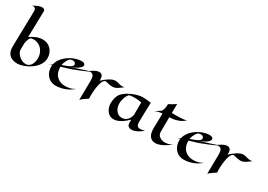

<svg xmlns="http://www.w3.org/2000/svg" viewBox="15 -1957 4191 2998"><g transform="rotate(30 2110.5 -458.0)"><path d="M644 -291C644 -404 568 -509 437 -509C356 -509 285 -475 216 -428C221 -620 227 -862 227 -896C227 -929 202 -939 175 -939C122 -939 70 -906 20 -880C92 -900 94 -835 94 -835C96 -769 81 -341 81 -169C81 4 223 21 286 17C429 6 644 -120 644 -291ZM212 -197C212 -214 213 -260 214 -317C224 -369 240 -419 260 -429C270 -434 290 -438 314 -438C433 -438 515 -336 515 -216C515 -141 482 -42 391 -42C298 -42 212 -132 212 -197Z M1015 -349C1216 -421 1194 -487 1194 -487C1186 -511 1162 -520 1130 -520C984 -520 797 -405 763 -252C745 -242 726 -231 707 -218C719 -225 738 -232 761 -240C757 -219 757 -198 760 -176C775 -47 871 19 966 17C1060 15 1173 -14 1272 -102C1232 -73 1166 -52 1099 -52C972 -52 884 -134 884 -268V-278C962 -301 1047 -326 1106 -351C1106 -351 1225 -394 1373 -466ZM986 -347C961 -336 928 -325 887 -310C899 -387 942 -441 958 -450C970 -456 986 -460 1003 -460C1021 -460 1040 -455 1050 -441C1079 -404 1042 -372 986 -347Z M1524 -395C1524 -445 1523 -511 1454 -511C1397 -511 1342 -469 1288 -432C1302 -439 1317 -442 1331 -442C1401 -442 1402 -369 1402 -308C1402 -212 1399 -55 1397 23C1397 23 1424 -8 1521 -69C1514 -168 1527 -397 1598 -432C1618 -443 1668 -414 1732 -413C1797 -411 1831 -440 1913 -502C1895 -497 1881 -495 1868 -495C1825 -495 1785 -519 1739 -519C1672 -519 1585 -453 1524 -395Z M2528 -75C2499 -65 2471 -58 2447 -58C2366 -58 2380 -132 2380 -203C2380 -273 2383 -345 2388 -495C2325 -506 2275 -509 2239 -509C2134 -509 1958 -435 1893 -347C1870 -316 1848 -247 1848 -178C1848 -86 1903 19 2010 19C2094 19 2184 -45 2255 -115V-57C2255 19 2321 21 2349 19C2398 16 2473 -21 2528 -75ZM2256 -425C2255 -319 2255 -251 2255 -197C2236 -123 2192 -65 2107 -65C2017 -65 1967 -158 1967 -243C1967 -332 2013 -415 2036 -427C2049 -434 2086 -439 2130 -439C2170 -439 2217 -435 2256 -425Z M3025 -112C2976 -81 2928 -68 2887 -68C2807 -68 2750 -116 2749 -173C2749 -260 2750 -350 2751 -443C2845 -448 2945 -471 3016 -542C2966 -518 2819 -522 2819 -522C2819 -522 2787 -522 2752 -523L2754 -687C2754 -687 2722 -658 2631 -612C2631 -482 2584 -465 2584 -465C2584 -465 2539 -434 2500 -409C2548 -434 2602 -440 2630 -442C2628 -271 2624 -182 2624 -182C2621 -44 2676 10 2751 15C2826 20 2923 -30 3025 -112Z M3323 -349C3524 -421 3502 -487 3502 -487C3494 -511 3470 -520 3438 -520C3292 -520 3105 -405 3071 -252C3053 -242 3034 -231 3015 -218C3027 -225 3046 -232 3069 -240C3065 -219 3065 -198 3068 -176C3083 -47 3179 19 3274 17C3368 15 3481 -14 3580 -102C3540 -73 3474 -52 3407 -52C3280 -52 3192 -134 3192 -268V-278C3270 -301 3355 -326 3414 -351C3414 -351 3533 -394 3681 -466ZM3294 -347C3269 -336 3236 -325 3195 -310C3207 -387 3250 -441 3266 -450C3278 -456 3294 -460 3311 -460C3329 -460 3348 -455 3358 -441C3387 -404 3350 -372 3294 -347Z M3832 -395C3832 -445 3831 -511 3762 -511C3705 -511 3650 -469 3596 -432C3610 -439 3625 -442 3639 -442C3709 -442 3710 -369 3710 -308C3710 -212 3707 -55 3705 23C3705 23 3732 -8 3829 -69C3822 -168 3835 -397 3906 -432C3926 -443 3976 -414 4040 -413C4105 -411 4139 -440 4221 -502C4203 -497 4189 -495 4176 -495C4133 -495 4093 -519 4047 -519C3980 -519 3893 -453 3832 -395Z"/></g></svg>

Font: Eagle Lake
Style: Regular
Weight: 400
Designer: Astigmatic (AOETI)
Foundry: Astigmatic (AOETI)
Version: Version 1.000